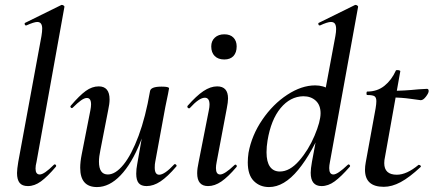

<svg xmlns="http://www.w3.org/2000/svg" viewBox="-20 -745 1757 778"><path d="M49 -44Q49 -59 54 -89L148 -599Q151 -617 151 -629Q151 -656 131 -656Q118 -656 87 -642H85Q81 -642 80 -647Q79 -652 83 -653L229 -725H231Q235 -725 238.5 -722Q242 -719 241 -717L128 -89Q124 -74 124 -62Q124 -38 141 -38Q159 -38 198 -77Q200 -79 202 -79Q205 -79 207 -75.5Q209 -72 206 -69Q172 -29 146 -10Q120 9 93 9Q70 9 59.5 -4Q49 -17 49 -44Z M305 -65Q305 -89 311 -119L346 -297Q349 -312 349 -322Q349 -348 332 -348Q322 -348 308 -338Q294 -328 275 -309Q273 -307 271 -307Q268 -307 266 -310.5Q264 -314 267 -317Q302 -358 327.5 -376.5Q353 -395 380 -395Q424 -395 424 -342Q424 -324 418 -297L387 -138Q381 -110 381 -90Q381 -38 417 -38Q448 -38 480.5 -78Q513 -118 541.5 -194.5Q570 -271 588 -376L604 -375Q584 -258 549 -170Q514 -82 468.5 -34.5Q423 13 373 13Q305 13 305 -65ZM532 -41Q532 -60 536 -80L588 -376Q591 -394 635 -394Q665 -394 665 -387L661 -365Q651 -318 650 -312L609 -89Q607 -80 607 -66Q607 -37 625 -37Q647 -37 686 -79Q687 -80 689 -80Q692 -80 694.5 -76.5Q697 -73 694 -70Q659 -29 630.5 -10Q602 9 574 9Q552 9 542 -3Q532 -15 532 -41Z M779 -43Q779 -62 785 -89L826 -297Q829 -311 829 -321Q829 -349 810 -349Q787 -349 749 -307Q748 -306 746 -306Q742 -306 740 -309.5Q738 -313 740 -316Q776 -357 804.5 -376Q833 -395 860 -395Q904 -395 904 -346Q904 -331 899 -306L858 -89Q855 -74 855 -64Q855 -38 872 -38Q890 -38 930 -76Q932 -78 934 -78Q937 -78 939 -74.5Q941 -71 938 -68Q904 -28 877 -9.5Q850 9 823 9Q779 9 779 -43ZM836 -557Q836 -579 850.5 -592.5Q865 -606 889 -606Q913 -606 926 -592.5Q939 -579 939 -557Q939 -532 926 -518Q913 -504 889 -504Q864 -504 850 -518Q836 -532 836 -557Z M984 -87Q984 -105 987 -126Q1000 -197 1043 -260Q1086 -323 1144 -361Q1202 -399 1257 -399Q1291 -399 1315 -382Q1339 -365 1341 -332L1294 -246Q1246 -127 1188.5 -57Q1131 13 1070 13Q1033 13 1008.5 -11.5Q984 -36 984 -87ZM1279 -286Q1279 -319 1259.5 -337Q1240 -355 1209 -355Q1156 -354 1117 -307Q1078 -260 1064 -175Q1060 -151 1060 -128Q1060 -89 1074 -69.5Q1088 -50 1114 -50Q1154 -50 1192 -93.5Q1230 -137 1254.5 -195Q1279 -253 1279 -286ZM1239 -45Q1239 -61 1244 -89L1339 -599Q1342 -616 1342 -627Q1342 -642 1337 -649Q1332 -656 1321 -656Q1307 -656 1277 -642H1275Q1271 -642 1270 -647Q1269 -652 1273 -653L1419 -725H1421Q1425 -725 1428.5 -722Q1432 -719 1431 -717L1317 -89Q1314 -74 1314 -64Q1314 -38 1331 -38Q1348 -38 1389 -77Q1391 -79 1392 -79Q1395 -79 1397.5 -75.5Q1400 -72 1397 -69Q1362 -29 1336 -10Q1310 9 1283 9Q1239 9 1239 -45Z M1459 -57Q1459 -71 1462 -87L1502 -306Q1505 -324 1505 -335Q1505 -350 1497.5 -355Q1490 -360 1468 -360Q1465 -360 1465 -366Q1465 -374 1468 -374Q1509 -374 1538 -397.5Q1567 -421 1584 -459Q1584 -461 1590 -461Q1595 -461 1599 -459.5Q1603 -458 1602 -456L1540 -109Q1537 -96 1537 -84Q1537 -37 1588 -37Q1628 -37 1676 -77H1677Q1681 -77 1684 -74Q1687 -71 1684 -68Q1639 -26 1603.5 -7Q1568 12 1535 12Q1459 12 1459 -57ZM1565 -350 1567 -377Q1617 -377 1675 -383L1710 -385Q1717 -385 1717 -376Q1717 -368 1706 -353.5Q1695 -339 1685 -339Q1682 -339 1644.5 -344.5Q1607 -350 1565 -350Z"/></svg>

Font: Cormorant Infant SemiBold
Style: Italic
Weight: 600
Italic angle: -10°
Designer: Christian Thalmann (Catharsis Fonts)
Foundry: Catharsis Fonts
Version: Version 4.000